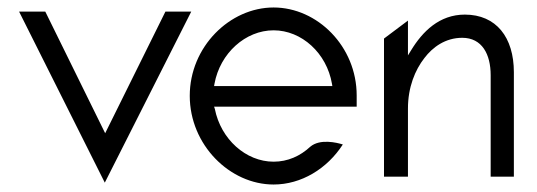

<svg xmlns="http://www.w3.org/2000/svg" viewBox="-20 -482 1436 513"><path d="M260 6 491 -451H422L261 -126L101 -451H31Z M711 11C785 11 854 -31 896 -96C880 -101 835 -112 809 -90C782 -65 749 -50 711 -50C637 -50 570 -110 554 -191L552 -197H933V-227C933 -358 828 -462 711 -462C594 -462 487 -357 487 -226C487 -95 594 11 711 11ZM553 -258C568 -340 636 -401 711 -401C786 -401 853 -340 867 -258L868 -252H552Z M1070 -10V-192C1070 -249 1089 -295 1114 -327C1136 -356 1170 -381 1215 -381C1268 -381 1291 -337 1291 -281V-10H1353V-289C1353 -382 1306 -443 1222 -443C1154 -443 1109 -398 1078 -347L1070 -334V-427L1006 -379V-10Z"/></svg>

Font: Charger Pro
Style: LitNar
Weight: 300
Designer: Jasper
Foundry: Cannot Into Space Fonts
Version: Version 1.09